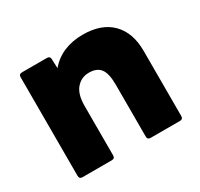

<svg xmlns="http://www.w3.org/2000/svg" viewBox="-120 -691 877 842"><g transform="rotate(-30 318.5 -270.5)"><path d="M74 0Q58 0 58 -16V-516Q58 -531 74 -531H199Q216 -531 216 -516L218 -469Q248 -505 291 -523Q334 -541 386 -541Q481 -541 532 -489.5Q583 -438 583 -346V-16Q583 0 567 0H419Q403 0 403 -16V-279Q403 -335 385 -359Q367 -383 327 -383Q288 -383 263 -354Q238 -325 238 -266V-16Q238 0 222 0Z"/></g></svg>

Font: LINE Seed Sans ExtraBold
Style: Regular
Weight: 800
Designer: LINE VX Design & Dalton Maag Ltd & Sandoll Inc
Foundry: Dalton Maag Ltd
Version: Version 1.003